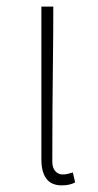

<svg xmlns="http://www.w3.org/2000/svg" viewBox="-20 -547 295 580"><path d="M166 13Q147 13 133.5 5Q120 -3 112.5 -20.5Q105 -38 105 -66V-527H141Q141 -448 140 -370.5Q139 -293 138.5 -215.5Q138 -138 138 -59Q138 -40 147 -30Q156 -20 169 -20Q177 -20 183.5 -21.5Q190 -23 200 -26L207 4Q200 8 190 10.5Q180 13 166 13Z"/></svg>

Font: Noto Sans TC Thin
Style: Regular
Weight: 100
Designer: Ryoko NISHIZUKA 西塚涼子 (kana, bopomofo & ideographs); Paul D. Hunt (Latin, Greek & Cyrillic); Sandoll Communications 산돌커뮤니
Foundry: Adobe
Version: Version 2.004-H2;hotconv 1.0.118;makeotfexe 2.5.65603